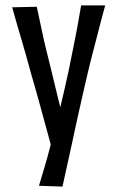

<svg xmlns="http://www.w3.org/2000/svg" viewBox="-20 -539 438 710"><path d="M211 151 124 148Q135 112 145.5 76.5Q156 41 165 5.5Q174 -30 183.5 -65Q193 -100 201.5 -135.5Q210 -171 218 -206.5Q226 -242 234 -278Q243 -324 250.5 -360Q258 -396 265 -433.5Q272 -471 280 -519H369Q360 -487 352.5 -458Q345 -429 337.5 -399.5Q330 -370 321.5 -338Q313 -306 304 -267Q294 -224 284 -180.5Q274 -137 264.5 -93.5Q255 -50 246 -8Q237 34 228 74Q219 114 211 151ZM172 14Q166 -12 158.5 -38.5Q151 -65 143.5 -93Q136 -121 128 -150Q120 -179 111.5 -209Q103 -239 94 -270Q85 -303 77 -331.5Q69 -360 61 -387.5Q53 -415 44 -445Q35 -475 25 -512L116 -514Q127 -464 134.5 -427.5Q142 -391 150 -358.5Q158 -326 168 -286Q176 -255 183 -224Q190 -193 198 -162Q206 -131 214.5 -99.5Q223 -68 232 -35Z"/></svg>

Font: Truculenta Medium
Style: Regular
Weight: 500
Version: Version 1.002